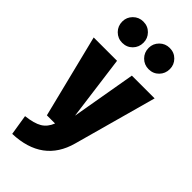

<svg xmlns="http://www.w3.org/2000/svg" viewBox="-336 -875 1163 1163"><g transform="rotate(45 246.0 -293.5)"><path d="M360 -1Q300 219 49 228L28 97Q98 89 134 67.5Q170 46 188 0H118L-15 -534H185L240 -119L312 -534H507ZM221 -725Q221 -686 195 -659.5Q169 -633 130 -633Q92 -633 65.5 -659.5Q39 -686 39 -725Q39 -762 65.5 -788.5Q92 -815 130 -815Q169 -815 195 -788.5Q221 -762 221 -725ZM447 -725Q447 -686 421 -659.5Q395 -633 356 -633Q318 -633 291.5 -659.5Q265 -686 265 -725Q265 -762 291.5 -788.5Q318 -815 356 -815Q395 -815 421 -788.5Q447 -762 447 -725Z"/></g></svg>

Font: Fira Sans Condensed Black
Style: Regular
Weight: 900
Width: 3
Designer: Carrois Corporate & Edenspiekermann AG
Foundry: Carrois Corporate GbR & Edenspiekermann AG
Version: Version 4.203